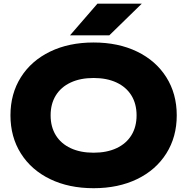

<svg xmlns="http://www.w3.org/2000/svg" viewBox="-20 -995 1006 1032"><path d="M36.2 -375Q36.2 -491 92.2 -579.8Q148.1 -668.6 249.2 -717.6Q350.2 -766.6 483.1 -766.6Q615.9 -766.6 717 -717.6Q818.1 -668.6 874 -579.8Q930 -491 930 -375Q930 -259 874 -170.2Q818.1 -81.4 717 -32.4Q615.9 16.6 483.1 16.6Q350.2 16.6 249.2 -32.4Q148.1 -81.4 92.2 -170.2Q36.2 -259 36.2 -375ZM714.1 -375Q714.1 -436.9 686.2 -482.1Q658.2 -527.3 606.2 -551.5Q554.3 -575.8 483.1 -575.8Q411.9 -575.8 360 -551.5Q308 -527.3 280 -482.1Q252.1 -436.9 252.1 -375Q252.1 -313.1 280 -267.9Q308 -222.7 360 -198.5Q411.9 -174.2 483.1 -174.2Q554.3 -174.2 606.2 -198.5Q658.2 -222.7 686.2 -267.9Q714.1 -313.1 714.1 -375ZM742.1 -975.3 567.7 -805.2H356.4L503.7 -975.3Z"/></svg>

Font: Unbounded Variable
Style: Regular
Weight: 400
Designer: Luke Prowse, Jean-Baptiste Morizot, Fátima Lázaro, Florian Runge
Foundry: NaN
Version: Version 1.600;FEAKit 1.0